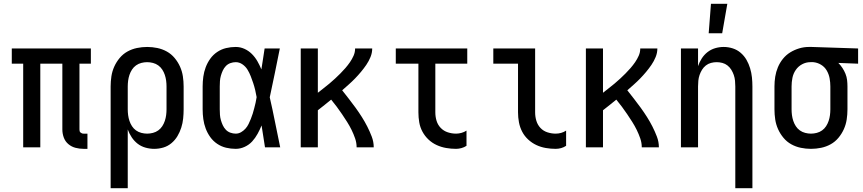

<svg xmlns="http://www.w3.org/2000/svg" viewBox="-20 -775 4540 1010"><path d="M440 8H420Q398 8 377 2.5Q356 -3 339.5 -17Q323 -31 315.5 -51.5Q308 -72 308 -94V-440H192V0H102V-440H42V-520H458V-440H398V-94Q398 -89 399 -85Q400 -81 403.5 -78Q407 -75 411 -73.5Q415 -72 420 -72H440Z M562 215V-320Q562 -347 566 -373.5Q570 -400 581 -424.5Q592 -449 609.5 -470Q627 -491 650.5 -504Q674 -517 700.5 -522.5Q727 -528 754 -528Q781 -528 807.5 -522.5Q834 -517 857.5 -504Q881 -491 898.5 -470Q916 -449 927 -424.5Q938 -400 942 -373.5Q946 -347 946 -320V-200Q946 -176 943.5 -151.5Q941 -127 933.5 -103.5Q926 -80 913.5 -59Q901 -38 882 -22Q863 -6 839.5 1Q816 8 791 8Q768 8 745 1.5Q722 -5 704 -19Q686 -33 673 -52.5Q660 -72 652 -94V215ZM754 -72Q769 -72 784.5 -76Q800 -80 812.5 -89Q825 -98 833.5 -111Q842 -124 847 -139Q852 -154 854 -169.5Q856 -185 856 -200V-320Q856 -335 854 -350.5Q852 -366 847 -381Q842 -396 833.5 -409Q825 -422 812.5 -431Q800 -440 784.5 -444Q769 -448 754 -448Q739 -448 723.5 -444Q708 -440 695.5 -431Q683 -422 674.5 -409Q666 -396 661 -381Q656 -366 654 -350.5Q652 -335 652 -320V-200Q652 -185 654 -169.5Q656 -154 661 -139Q666 -124 674.5 -111Q683 -98 695.5 -89Q708 -80 723.5 -76Q739 -72 754 -72Z M1220 8Q1194 8 1169 2Q1144 -4 1122.5 -18.5Q1101 -33 1086 -54Q1071 -75 1062 -99Q1053 -123 1049.5 -148.5Q1046 -174 1046 -200V-320Q1046 -346 1049.5 -371.5Q1053 -397 1062 -421Q1071 -445 1086 -466Q1101 -487 1122.5 -501.5Q1144 -516 1169 -522Q1194 -528 1220 -528Q1244 -528 1266 -518Q1288 -508 1305 -491Q1322 -474 1334 -453Q1346 -432 1355 -410Q1359 -437 1363.5 -464.5Q1368 -492 1372 -520H1452Q1439 -456 1426 -391.5Q1413 -327 1399 -263Q1414 -198 1427 -132Q1440 -66 1454 0H1374Q1370 -29 1365 -57.5Q1360 -86 1356 -115Q1347 -93 1335 -71Q1323 -49 1306.5 -31Q1290 -13 1267 -2.5Q1244 8 1220 8ZM1220 -72Q1235 -72 1248 -79.5Q1261 -87 1271 -98Q1281 -109 1287.5 -122.5Q1294 -136 1299.5 -149.5Q1305 -163 1309.5 -177.5Q1314 -192 1317.5 -206Q1321 -220 1324.5 -234.5Q1328 -249 1330 -264Q1327 -282 1322.5 -301Q1318 -320 1312 -338Q1306 -356 1299 -374Q1292 -392 1282 -408.5Q1272 -425 1255.5 -436.5Q1239 -448 1220 -448Q1206 -448 1192 -443Q1178 -438 1168 -427.5Q1158 -417 1152 -404Q1146 -391 1142 -377Q1138 -363 1137 -348.5Q1136 -334 1136 -320V-200Q1136 -186 1137 -171.5Q1138 -157 1142 -143Q1146 -129 1152 -116Q1158 -103 1168 -92.5Q1178 -82 1192 -77Q1206 -72 1220 -72Z M1562 0V-520H1652V-287Q1667 -299 1682.5 -311Q1698 -323 1713 -335.5Q1728 -348 1742.5 -361.5Q1757 -375 1770.5 -388.5Q1784 -402 1797 -417Q1810 -432 1821 -448Q1832 -464 1840 -482Q1848 -500 1848 -520H1938Q1938 -497 1929 -475Q1920 -453 1907 -434Q1894 -415 1879 -397Q1864 -379 1848 -362.5Q1832 -346 1814.5 -330.5Q1797 -315 1780 -300Q1798 -277 1816 -254Q1834 -231 1851 -207.5Q1868 -184 1883.5 -159.5Q1899 -135 1912 -109.5Q1925 -84 1935.5 -56.5Q1946 -29 1946 0H1856Q1856 -24 1848 -47Q1840 -70 1829.5 -91.5Q1819 -113 1806 -133.5Q1793 -154 1779.5 -174Q1766 -194 1751.5 -213.5Q1737 -233 1722 -251Q1705 -237 1687.5 -223Q1670 -209 1652 -195V0Z M2379 8Q2353 8 2327 3.5Q2301 -1 2277 -12Q2253 -23 2234 -41Q2215 -59 2202.5 -82Q2190 -105 2185.5 -131Q2181 -157 2181 -184V-440H2062V-520H2438V-440H2270V-184Q2270 -161 2276.5 -139.5Q2283 -118 2298.5 -102Q2314 -86 2335.5 -79Q2357 -72 2379 -72Q2393 -72 2407.5 -76Q2422 -80 2434 -88V-8Q2422 0 2407.5 4Q2393 8 2379 8Z M2903 8Q2877 8 2851 3.5Q2825 -1 2801.5 -12Q2778 -23 2758.5 -41Q2739 -59 2727 -82Q2715 -105 2710 -131Q2705 -157 2705 -184V-440H2575V-520H2795V-184Q2795 -161 2801.5 -139.5Q2808 -118 2823 -102Q2838 -86 2859.5 -79Q2881 -72 2903 -72Q2918 -72 2932 -76Q2946 -80 2958 -88V-8Q2946 0 2932 4Q2918 8 2903 8Z M3062 0V-520H3152V-287Q3167 -299 3182.5 -311Q3198 -323 3213 -335.5Q3228 -348 3242.5 -361.5Q3257 -375 3270.5 -388.5Q3284 -402 3297 -417Q3310 -432 3321 -448Q3332 -464 3340 -482Q3348 -500 3348 -520H3438Q3438 -497 3429 -475Q3420 -453 3407 -434Q3394 -415 3379 -397Q3364 -379 3348 -362.5Q3332 -346 3314.5 -330.5Q3297 -315 3280 -300Q3298 -277 3316 -254Q3334 -231 3351 -207.5Q3368 -184 3383.5 -159.5Q3399 -135 3412 -109.5Q3425 -84 3435.5 -56.5Q3446 -29 3446 0H3356Q3356 -24 3348 -47Q3340 -70 3329.5 -91.5Q3319 -113 3306 -133.5Q3293 -154 3279.5 -174Q3266 -194 3251.5 -213.5Q3237 -233 3222 -251Q3205 -237 3187.5 -223Q3170 -209 3152 -195V0Z M3848 215V-320Q3848 -335 3846.5 -350.5Q3845 -366 3840 -380.5Q3835 -395 3827 -408Q3819 -421 3807 -430.5Q3795 -440 3780 -444Q3765 -448 3750 -448Q3735 -448 3720 -444Q3705 -440 3693 -430.5Q3681 -421 3673 -408Q3665 -395 3660 -380.5Q3655 -366 3653.5 -350.5Q3652 -335 3652 -320V0H3562V-520H3652V-427Q3659 -448 3671.5 -467.5Q3684 -487 3702 -501Q3720 -515 3742 -521.5Q3764 -528 3787 -528Q3811 -528 3834.5 -520.5Q3858 -513 3876.5 -497Q3895 -481 3907 -460Q3919 -439 3926 -415.5Q3933 -392 3935.5 -368Q3938 -344 3938 -320V215ZM3708 -600 3720 -755H3806L3779 -600Z M4246 8Q4219 8 4192.5 2.5Q4166 -3 4142.5 -16Q4119 -29 4101.5 -50Q4084 -71 4073 -95.5Q4062 -120 4058 -146.5Q4054 -173 4054 -200V-320Q4054 -346 4058 -371.5Q4062 -397 4072 -421Q4082 -445 4098.5 -465.5Q4115 -486 4137 -499.5Q4159 -513 4184 -520.5Q4209 -528 4235 -528H4250L4494 -520V-440L4390 -444Q4402 -432 4411.5 -417.5Q4421 -403 4427.5 -387Q4434 -371 4436 -354Q4438 -337 4438 -320V-200Q4438 -173 4434 -146.5Q4430 -120 4419 -95.5Q4408 -71 4390.5 -50Q4373 -29 4349.5 -16Q4326 -3 4299.5 2.5Q4273 8 4246 8ZM4246 -72Q4261 -72 4276.5 -76Q4292 -80 4304.5 -89Q4317 -98 4325.5 -111Q4334 -124 4339 -139Q4344 -154 4346 -169.5Q4348 -185 4348 -200V-320Q4348 -342 4344 -363.5Q4340 -385 4329 -404Q4318 -423 4299 -434.5Q4280 -446 4258 -448H4243Q4220 -448 4199.5 -437Q4179 -426 4166 -407Q4153 -388 4148.5 -365.5Q4144 -343 4144 -320V-200Q4144 -185 4146 -169.5Q4148 -154 4153 -139Q4158 -124 4166.5 -111Q4175 -98 4187.5 -89Q4200 -80 4215.5 -76Q4231 -72 4246 -72Z"/></svg>

Font: Iosevka Term Curly Medium
Style: Regular
Weight: 500
Designer: Belleve Invis
Foundry: Belleve Invis
Version: Version 32.3.0